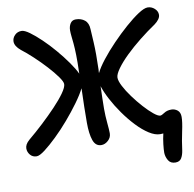

<svg xmlns="http://www.w3.org/2000/svg" viewBox="-94 -812 1105 1093"><g transform="rotate(-10 458.0 -265.5)"><path d="M61 13Q38 13 24 -3.5Q10 -20 10 -41Q10 -52 16 -63.5Q22 -75 37 -88Q78 -122 121.5 -162.5Q165 -203 202.5 -242.5Q240 -282 263 -314.5Q286 -347 286 -365Q286 -379 265 -408.5Q244 -438 211 -474Q178 -510 142 -543.5Q106 -577 77 -599Q44 -626 44 -653Q44 -673 59.5 -689Q75 -705 99 -705Q116 -705 145 -684Q174 -663 209 -629.5Q244 -596 278 -556Q312 -516 339.5 -477Q367 -438 381 -408Q381 -412 381 -415Q383 -476 382 -516.5Q381 -557 378.5 -583Q376 -609 374 -626.5Q372 -644 372 -660Q372 -682 382.5 -699Q393 -716 414 -716Q445 -716 466 -699Q487 -682 488 -646Q489 -630 492.5 -568Q496 -506 493 -411Q492 -406 492 -401Q492 -396 492 -392Q507 -423 539.5 -464.5Q572 -506 613.5 -549Q655 -592 697 -629Q739 -666 774 -689Q809 -712 829 -712Q851 -712 868.5 -696.5Q886 -681 886 -660Q886 -647 876.5 -634Q867 -621 852 -610Q806 -579 759.5 -542Q713 -505 675 -468Q637 -431 614 -399Q591 -367 591 -348Q591 -329 607 -298Q623 -267 649 -231.5Q675 -196 703.5 -164.5Q732 -133 756.5 -113Q781 -93 794 -93Q802 -93 819 -104.5Q836 -116 861 -116Q881 -116 896.5 -103.5Q912 -91 912 -65Q912 -36 900.5 17Q889 70 882 125Q878 151 867.5 168Q857 185 833 185Q805 185 792.5 164.5Q780 144 779 120Q779 100 782.5 70Q786 40 793 10Q785 11 775 11Q746 11 711.5 -11Q677 -33 642 -70Q607 -107 576 -151Q545 -195 522 -238.5Q499 -282 488 -317Q487 -280 486 -248Q485 -216 485 -187Q485 -145 489 -104.5Q493 -64 493 -44Q493 -20 474.5 -3Q456 14 435 14Q401 14 388 -24Q375 -62 375 -125Q375 -163 376 -217Q377 -271 379 -324Q362 -290 330 -246Q298 -202 259 -156.5Q220 -111 180.5 -73Q141 -35 109.5 -11Q78 13 61 13Z"/></g></svg>

Font: Shantell Sans Normal
Style: Regular
Weight: 500
Designer: Stephen Nixon, Anya Danilova, Shantell Martin
Foundry: Arrow Type
Version: Version 1.009;[a7da0bfa3]